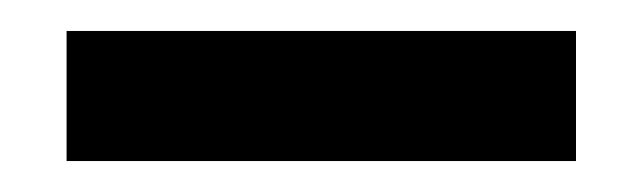

<svg xmlns="http://www.w3.org/2000/svg" viewBox="-20 -5 415 124"><path d="M23 99H352V15H23Z"/></svg>

Font: Inconsolata Condensed
Style: Bold
Weight: 700
Width: 3
Monospace: yes
Designer: Raph Levien, Cyreal, Brenton Simpson
Foundry: Raph Levien, Cyreal, Google
Version: Version 3.100